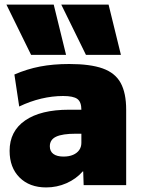

<svg xmlns="http://www.w3.org/2000/svg" viewBox="-20 -810 615 840"><path d="M116 -570 8 -790H215L269 -570ZM356 -570 248 -790H455L509 -570ZM182 10Q109 10 65.5 -33.5Q22 -77 22 -150Q22 -236 90 -283Q158 -330 282 -330H336Q336 -364 318.5 -377Q301 -390 256 -390Q209 -390 160.5 -378.5Q112 -367 64 -344L43 -484Q98 -508 155.5 -519Q213 -530 283 -530Q375 -530 429.5 -510.5Q484 -491 508 -447Q532 -403 532 -330V0H346L344 -60H342Q313 -27 271 -8.5Q229 10 182 10ZM258 -125Q282 -125 299.5 -132.5Q317 -140 326.5 -153.5Q336 -167 336 -185V-225H312Q253 -225 225.5 -212Q198 -199 198 -170Q198 -148 213.5 -136.5Q229 -125 258 -125Z"/></svg>

Font: M PLUS 2 Black
Style: Regular
Weight: 900
Designer: Coji Morishita
Foundry: UNDERFOREST DESIGN
Version: Version 1.001